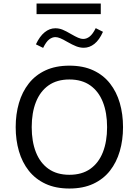

<svg xmlns="http://www.w3.org/2000/svg" viewBox="-20 -1057 782 1082"><path d="M547.9 -1037.1H186V-977.3H547.9ZM182.4 -807.1 223.1 -787.1Q240.2 -822 257.3 -835Q274.4 -847.9 292.2 -847.9Q304.4 -847.9 319.9 -841.4Q335.4 -835 356.9 -822.3Q388.9 -804 409.9 -795.9Q430.9 -787.8 451.9 -787.8Q484.4 -787.8 512 -809.7Q539.6 -831.5 560.3 -877.7L519.5 -898.4Q502.9 -865 485.6 -851.3Q468.3 -837.6 449.5 -837.6Q435.5 -837.6 419.9 -844.5Q404.3 -851.3 381.1 -864.7Q352.3 -881.8 332.6 -889.8Q313 -897.7 291.7 -897.7Q259.5 -897.7 231.4 -874.9Q203.4 -852.1 182.4 -807.1ZM371.1 -687Q293.5 -687 236.5 -660.5Q179.4 -634 142.2 -586.5Q105 -539.1 86.7 -476.3Q68.4 -413.6 68.4 -340.6Q68.4 -267.8 86.7 -205Q105 -142.1 142.3 -94.8Q179.7 -47.6 236.7 -21.1Q293.7 5.4 371.1 5.4Q448.5 5.4 505.5 -21.1Q562.5 -47.6 599.6 -94.8Q636.7 -142.1 655 -205Q673.3 -267.8 673.3 -340.6Q673.3 -413.6 655.2 -476.3Q637 -539.1 599.9 -586.5Q562.7 -634 505.7 -660.5Q448.7 -687 371.1 -687ZM371.1 -609.1Q441.4 -609.1 488.6 -575.7Q535.9 -542.2 559.7 -481.9Q583.5 -421.6 583.5 -340.6Q583.5 -259.5 559.8 -199.2Q536.1 -138.9 489 -105.5Q441.9 -72 371.1 -72Q300.5 -72 253.3 -105.5Q206.1 -138.9 182.4 -199.2Q158.7 -259.5 158.7 -340.6Q158.7 -421.6 182.5 -481.9Q206.3 -542.2 253.5 -575.7Q300.8 -609.1 371.1 -609.1Z"/></svg>

Font: Estedad-FD-VF Thin
Style: Regular
Weight: 100
Designer: Amin Abedi
Version: Version 5.0